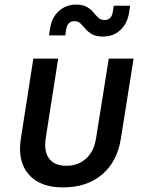

<svg xmlns="http://www.w3.org/2000/svg" viewBox="-20 -805 640 835"><path d="M253 10Q153 10 104 -47.5Q55 -105 71 -204L125 -550H233L179 -205Q170 -147 193.5 -115.5Q217 -84 269 -84Q320 -84 354.5 -115.5Q389 -147 398 -205L453 -550H561L506 -204Q490 -102 424 -46Q358 10 253 10ZM428 -646Q398 -646 380.5 -656Q363 -666 352 -679Q341 -692 330.5 -702.5Q320 -713 304 -713Q274 -713 268 -678L264 -651H193L198 -682Q205 -729 236 -757Q267 -785 311 -785Q341 -785 358.5 -774.5Q376 -764 386.5 -751Q397 -738 407.5 -728Q418 -718 434 -718Q464 -718 470 -750L475 -780H546L541 -748Q533 -701 502.5 -673.5Q472 -646 428 -646Z"/></svg>

Font: JetBrains Mono NL SemiBold
Style: Italic
Weight: 600
Italic angle: -9°
Monospace: yes
Designer: Philipp Nurullin, Konstantin Bulenkov
Foundry: JetBrains
Version: Version 2.305; ttfautohint (v1.8.4.7-5d5b)